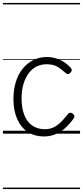

<svg xmlns="http://www.w3.org/2000/svg" viewBox="-20 -905 562 1300"><path d="M278 19Q216 19 169.5 -10.5Q123 -40 97 -97.5Q71 -155 71 -235Q71 -296 86.5 -348Q102 -400 132 -438Q162 -476 204.5 -497.5Q247 -519 299 -519Q344 -519 387.5 -499Q431 -479 461 -443Q467 -436 466 -429Q465 -422 456 -412Q447 -403 439.5 -403.5Q432 -404 425 -410Q396 -437 368 -453.5Q340 -470 296 -470Q258 -470 226.5 -454Q195 -438 173 -407.5Q151 -377 138.5 -334.5Q126 -292 126 -239Q126 -176 143.5 -129Q161 -82 196 -56.5Q231 -31 282 -30Q319 -30 346.5 -44.5Q374 -59 396.5 -82.5Q419 -106 441 -134Q448 -142 455.5 -142Q463 -142 472 -136Q480 -129 483 -122Q486 -115 480 -105Q453 -66 421.5 -38Q390 -10 354 4.5Q318 19 278 19ZM0 365H522V375H0ZM0 -20H522V0H0ZM0 -505H522V-500H0ZM0 -885H522V-875H0Z"/></svg>

Font: Playwrite GB S Guides
Style: Regular
Weight: 400
Designer: Veronika Burian, José Scaglione
Foundry: TypeTogether
Version: Version 1.003